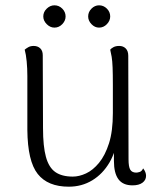

<svg xmlns="http://www.w3.org/2000/svg" viewBox="-20 -690 600 723"><path d="M429 -517Q444 -517 453.5 -507.5Q463 -498 463 -480L464 -90Q464 -62 470.5 -51Q477 -40 493 -40Q498 -40 506 -42.5Q514 -45 519 -56Q530 -42 530 -28Q530 -12 516.5 -2Q503 8 479 8Q443 8 426 -15Q409 -38 409 -84V-169L423 -183Q418 -122 392.5 -78.5Q367 -35 327.5 -11Q288 13 239 13Q160 13 122 -35Q84 -83 83 -201V-404Q83 -432 80.5 -458.5Q78 -485 73 -503Q79 -508 87 -512.5Q95 -517 107 -517Q122 -517 131.5 -508Q141 -499 141 -482L142 -207Q142 -139 153 -99Q164 -59 188.5 -42Q213 -25 254 -25Q278 -25 304 -37Q330 -49 353 -77Q376 -105 390.5 -150.5Q405 -196 405 -264Q405 -329 405 -370Q405 -411 404 -436Q403 -461 400.5 -476Q398 -491 395 -503Q399 -508 407.5 -512.5Q416 -517 429 -517ZM185 -586Q169 -586 156 -599Q143 -612 143 -628Q143 -645 156 -657.5Q169 -670 185 -670Q202 -670 214.5 -657.5Q227 -645 227 -628Q227 -612 214.5 -599Q202 -586 185 -586ZM353 -586Q337 -586 324.5 -599Q312 -612 312 -628Q312 -645 324.5 -657.5Q337 -670 353 -670Q370 -670 382.5 -657.5Q395 -645 395 -628Q395 -612 382.5 -599Q370 -586 353 -586Z"/></svg>

Font: Arima Light
Style: Regular
Weight: 300
Designer: Joana Correia and Natanael Gama
Foundry: NDISCOVER
Version: Version 1.101;gftools[0.9.23]